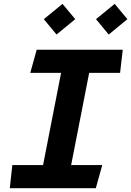

<svg xmlns="http://www.w3.org/2000/svg" viewBox="-20 -992 692 1012"><path d="M31.5 0H485L519 -122H355L450 -608H613L627 -730H173.5L139.5 -608H302L207 -122H45ZM211 -891 278 -810 376.5 -891 309.5 -971.5ZM486 -891 553 -810 651.5 -891 584.5 -971.5Z"/></svg>

Font: Monaspace Krypton
Style: Bold Italic
Weight: 700
Italic angle: -11°
Designer: Riley Cran & the Lettermatic Team
Foundry: Lettermatic
Version: Version 1.101 (Monaspace Krypton)